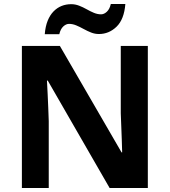

<svg xmlns="http://www.w3.org/2000/svg" viewBox="-20 -1011 853 965"><path d="M723 -66H531L220 -606H216Q218 -572 219.5 -538Q221 -504 222.5 -470Q224 -436 225 -402V-66H90V-780H281L591 -245H594Q593 -278 592 -311Q591 -344 589.5 -376.5Q588 -409 587 -442V-780H723ZM205 -839Q208 -878 219.5 -906.5Q231 -935 249 -953.5Q267 -972 289.5 -981Q312 -990 338 -990Q358 -990 377.5 -982.5Q397 -975 415.5 -964.5Q434 -954 452 -946.5Q470 -939 488 -939Q503 -939 517 -952Q531 -965 537 -991H610Q604 -914 566 -877Q528 -840 477 -840Q457 -840 438 -847.5Q419 -855 400 -865.5Q381 -876 363 -883.5Q345 -891 327 -891Q312 -891 298 -878Q284 -865 278 -839Z"/></svg>

Font: Noto Sans Malayalam UI
Style: Regular
Weight: 400
Designer: Jelle Bosma - Monotype Design Team
Foundry: Monotype Imaging Inc.
Version: Version 2.104